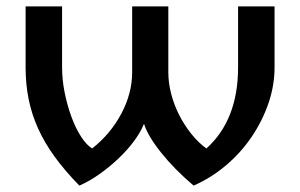

<svg xmlns="http://www.w3.org/2000/svg" viewBox="-20 -567 937 600"><path d="M174 -547V-357Q174 -318 182 -278Q190 -238 203 -202.5Q216 -167 233 -140.5Q250 -114 268 -103Q326 -149 359.5 -212.5Q393 -276 393 -341V-547H506V-341Q506 -308 515 -273.5Q524 -239 540 -207.5Q556 -176 578 -148.5Q600 -121 625 -103Q724 -192 724 -357V-547H838V-357Q838 -300 819 -244.5Q800 -189 766.5 -139.5Q733 -90 686.5 -50.5Q640 -11 585 13Q525 -38 483.5 -90Q442 -142 430 -180Q419 -153 398 -125Q377 -97 349.5 -71Q322 -45 291 -23Q260 -1 228 13Q183 -33 151 -77Q119 -121 99 -165.5Q79 -210 69.5 -257Q60 -304 60 -357V-547Z"/></svg>

Font: Involve SemiBold
Style: Regular
Weight: 600
Designer: Stefan Peev
Foundry: Context Ltd.
Version: Version 1.001